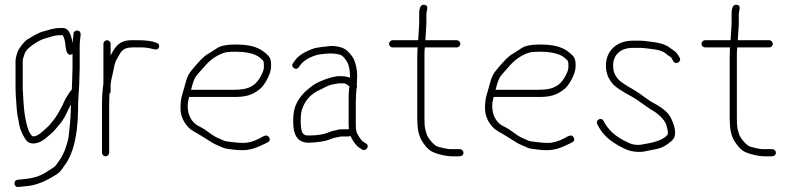

<svg xmlns="http://www.w3.org/2000/svg" viewBox="-20 -651 3311 802"><path d="M286.9 -510 285.9 -498C284.9 -486.3 283.1 -479.7 282.9 -470C277.2 -512.7 263.9 -534 242.9 -534H229.9C202.1 -534 184.3 -525.3 160.9 -519.7C138.7 -514.5 110.2 -495.5 93.5 -485.6C81.3 -478.4 57.7 -447.8 53.4 -434C50 -423.2 44.9 -410.4 44.9 -396V-280.5C44.9 -270.8 45.3 -261.3 45.9 -252L49.9 -197C51.7 -167.2 55 -165.2 60 -132.2C62.7 -114.4 71.1 -93.8 85.4 -70.5C104.9 -38.7 146.4 -51.7 173.4 -75.5C179.1 -80.5 185.6 -86.2 192.9 -92.5C211.8 -108.8 211.2 -111.7 230.2 -133.5C240.4 -145.2 249.9 -160.6 258.7 -179.5C267.5 -198.5 273.3 -210.3 275.9 -215V-202C275.9 -162.1 270.9 -117.6 266.9 -82C264.8 -62.5 259.7 -53.4 254.4 -34.3C250.3 -19.3 240.9 -3 234.9 9L213.7 39.3C210.2 44.2 198.3 52.8 177.9 65C139.8 90.4 111.1 94.2 62.9 99L52.9 100C33.4 103.3 38 133.1 56.9 130L66.9 129C87.7 126.7 111.8 125.5 130.4 119C158.3 109.3 160.2 109.5 194.5 90.6C228.3 72.1 233.4 64.2 248.9 41C275.3 7.1 292.5 -42.7 300.6 -108.4C304.1 -137.5 305.9 -163.2 305.9 -185.5C305.9 -207.8 306.3 -224.3 306.9 -235L310.9 -299L312.9 -368V-461C312.9 -472.3 313.9 -484 315.9 -496L316.9 -507C316.9 -517.2 312.3 -522.7 302.9 -523.5C294.9 -524.2 286.9 -517.9 286.9 -510ZM280.9 -300C280.9 -292 280.6 -284 279.9 -276C277.9 -274.7 276.3 -273 274.9 -271L267.9 -261C262.6 -253 257.9 -245.7 253.9 -239C234.4 -195.2 215.8 -162.8 197.9 -142C187.9 -130.3 185.5 -126.2 172.4 -115C161.5 -105.7 137.4 -79.3 117.4 -81.5C114.4 -81.8 110.4 -86.1 105.4 -94.2C100.3 -102.4 96.2 -113 92.9 -126C81.6 -171.5 80.9 -189.1 77.9 -228L74.9 -281V-396C74.9 -402 77.6 -412.4 83 -427.2C88.4 -441.9 105.1 -457.6 133.2 -474.3C148 -483.1 160.7 -488.8 171.2 -491.2C191.7 -496.1 205.6 -504 229.9 -504H241.9C247.8 -495.1 251.7 -480.8 253.4 -461.1C255.4 -438.3 262.4 -412.3 282.9 -426V-368Z M412 -468V-302C408 -274 406 -245.3 406 -216V-13C406 -5.1 413.1 2 421 2C428.9 2 436 -5.1 436 -13V-216C436 -228.7 436.3 -240.7 437 -252V-259C440.3 -261.7 442 -265.3 442 -270V-300C443.7 -311.7 447 -328 452 -349C457.8 -373.3 457.9 -387.2 468 -404C483.6 -430 487.7 -453 534 -453H568.5C584.1 -453 598.6 -451.3 612 -447.8C625.3 -444.3 633.7 -443.3 637 -445C648.8 -450.9 647.1 -469.8 634 -472C616.9 -479.3 591.3 -483 557.2 -483H528C501.2 -483 480.3 -474.2 465.5 -456.5C452.8 -441.4 450.7 -434.7 442 -419V-468C442 -475.9 434.9 -483 427 -483C419.1 -483 412 -475.9 412 -468Z M778 -276C783.2 -294 786.8 -310.8 794.6 -325.8C798.4 -333 811.2 -348.4 833 -372C855.1 -398.4 880.7 -417.8 914 -430C923.1 -433.3 939.9 -435 964.4 -435C996.4 -435 1042.3 -430.6 1066.4 -409.5C1081.2 -396.5 1082.4 -397.7 1082.4 -374C1082.4 -364 1080.1 -354.3 1075.4 -345C1062 -315.5 1045.3 -296.5 1025.4 -288C1011.4 -280 987.3 -276 958 -276ZM770 -246H958C1000.5 -246 1031.1 -250.8 1066.3 -279.7C1084.9 -295 1112.4 -341.8 1112.4 -373.7C1112.4 -407.2 1108.7 -412.1 1087.4 -430.5C1054.9 -458.5 1013.3 -465 960.4 -465C926.9 -465 902.4 -460 887.1 -450.1C875.7 -442.7 864.4 -435.4 853 -428.2C827.8 -415.3 804.5 -385.2 787.5 -366C767.8 -343.7 761.1 -329.4 751.3 -291.5C741.2 -252.3 734 -243.6 734 -199C734 -170.4 744.3 -144.5 764.8 -121.5C781.1 -103.2 802.4 -96.2 821 -83.5C835.8 -73.4 850 -66.4 863.3 -57.1C874.7 -48.6 899.2 -40.4 912.1 -33.8C918.9 -30.3 940.6 -27.1 977.2 -24H998.4C1021.1 -24 1047.1 -31.3 1076.4 -46L1097.4 -56C1106.9 -60.8 1109.3 -67.6 1104.4 -76.5C1096.3 -91.4 1084.3 -84.5 1062.4 -72C1038.4 -60 1016.7 -54 997.2 -54C971.8 -54 948.6 -57.9 930 -60C912.4 -62 912.3 -66.1 891.7 -73.9C879.4 -78.5 862.1 -90.3 836 -109.5C828.7 -114.5 821.3 -118.7 814 -122C782.3 -136.4 764 -168.2 764 -207.5C764 -226.7 767.5 -233.5 770 -246Z M1268 -55C1290 -55 1315.7 -57.7 1340.2 -63L1355.4 -68C1366.3 -71.7 1373.8 -75.5 1385.4 -77C1394.8 -78.2 1398.9 -81 1410.2 -81H1435.2C1437.9 -81 1440.6 -82 1443.2 -84C1456.6 -57.2 1469.6 -40.2 1482.2 -33L1493.2 -26C1507.2 -17.6 1527.5 -40.5 1508.2 -52L1497.2 -59C1492.6 -61.7 1487.2 -67.8 1481.2 -77.5C1469.1 -97 1466.2 -102.8 1466.2 -133V-227C1466.2 -241.9 1467.9 -264 1468.7 -276.5C1469.4 -286.1 1473.2 -288 1470.2 -297C1470.9 -301.7 1471.2 -306.3 1471.2 -311C1473.8 -344.5 1469.8 -374.5 1459.2 -401C1455.2 -411 1446.1 -423.2 1431.7 -437.5C1417.4 -451.8 1392.2 -459 1361.8 -459C1333.8 -456.5 1311.4 -453.5 1295 -450C1253.3 -436.1 1225.3 -418.4 1211 -397L1204 -387C1192 -371 1217.4 -354 1228 -370L1235 -380C1254.1 -405.4 1294 -422.3 1324.6 -425C1348.5 -427.6 1367.4 -430.1 1397 -423.5C1406.2 -421.9 1415.3 -414.4 1424.2 -401C1436.2 -386.6 1442.2 -361.6 1442.2 -326C1432.9 -330.7 1418.1 -333 1397.7 -333C1367.2 -333 1311 -310.8 1289.3 -295.9C1237.7 -260.4 1209.9 -219.5 1206 -173C1200.8 -109.9 1208.8 -55 1268 -55ZM1436.2 -227V-133C1436.2 -125 1436.6 -117.7 1437.2 -111H1411.5C1403.3 -111 1397.1 -110.5 1393.4 -109.5C1376.6 -104.7 1371.6 -106.1 1349.8 -97L1334.6 -92C1316.1 -87.1 1292.9 -85 1266 -85C1254.7 -85 1246.9 -89.3 1242.5 -98C1234.6 -113.8 1234.1 -169.3 1240.5 -190.5C1253.2 -232 1279.7 -261 1320 -277.5C1326.1 -280.5 1333.5 -284.3 1342.4 -289C1359.8 -298.1 1375.9 -299.5 1395.4 -303H1415.2C1422.6 -303 1430.9 -298.3 1440.2 -289C1437.6 -283.7 1436.2 -263 1436.2 -227Z M1916 -13C1916 -20.9 1908.9 -28 1901 -28H1890H1862.5C1851.6 -28 1833.4 -31.5 1808.1 -38.6C1793.5 -42.7 1767.2 -74.5 1763 -88.3C1756.2 -110.5 1753 -115.6 1753 -154V-424C1753 -439.3 1753.7 -449 1755 -453H1888C1895.9 -453 1903 -460.1 1903 -468C1903 -475.9 1895.9 -483 1888 -483H1756C1756.7 -483.7 1757 -484.7 1757 -486L1761 -551V-593C1761 -605.5 1773.8 -627.5 1753 -631C1738.3 -633.4 1731 -620.8 1731 -593V-551L1727 -488C1727 -485.3 1726.7 -483.7 1726 -483H1620C1612.1 -483 1605 -475.9 1605 -468C1605 -460.1 1612.1 -453 1620 -453H1725C1724.3 -452.3 1724 -451.5 1724 -450.5L1723 -415V-154C1723 -114 1729.2 -83.8 1741.7 -63.5C1754.1 -43.1 1766.6 -28.9 1779.2 -20.8C1797.6 -8.8 1842.2 2 1869.7 2H1895.7C1907.9 2 1916 -2.6 1916 -13Z M2050 -276C2055.2 -294 2058.8 -310.8 2066.6 -325.8C2070.4 -333 2083.2 -348.4 2105 -372C2127.1 -398.4 2152.7 -417.8 2186 -430C2195.1 -433.3 2211.9 -435 2236.4 -435C2268.4 -435 2314.3 -430.6 2338.4 -409.5C2353.2 -396.5 2354.4 -397.7 2354.4 -374C2354.4 -364 2352.1 -354.3 2347.4 -345C2334 -315.5 2317.3 -296.5 2297.4 -288C2283.4 -280 2259.3 -276 2230 -276ZM2042 -246H2230C2272.5 -246 2303.1 -250.8 2338.3 -279.7C2356.9 -295 2384.4 -341.8 2384.4 -373.7C2384.4 -407.2 2380.7 -412.1 2359.4 -430.5C2326.9 -458.5 2285.3 -465 2232.4 -465C2198.9 -465 2174.4 -460 2159.1 -450.1C2147.7 -442.7 2136.4 -435.4 2125 -428.2C2099.8 -415.3 2076.5 -385.2 2059.5 -366C2039.8 -343.7 2033.1 -329.4 2023.3 -291.5C2013.2 -252.3 2006 -243.6 2006 -199C2006 -170.4 2016.3 -144.5 2036.8 -121.5C2053.1 -103.2 2074.4 -96.2 2093 -83.5C2107.8 -73.4 2122 -66.4 2135.3 -57.1C2146.7 -48.6 2171.2 -40.4 2184.1 -33.8C2190.9 -30.3 2212.6 -27.1 2249.2 -24H2270.4C2293.1 -24 2319.1 -31.3 2348.4 -46L2369.4 -56C2378.9 -60.8 2381.3 -67.6 2376.4 -76.5C2368.3 -91.4 2356.3 -84.5 2334.4 -72C2310.4 -60 2288.7 -54 2269.2 -54C2243.8 -54 2220.6 -57.9 2202 -60C2184.4 -62 2184.3 -66.1 2163.7 -73.9C2151.4 -78.5 2134.1 -90.3 2108 -109.5C2100.7 -114.5 2093.3 -118.7 2086 -122C2054.3 -136.4 2036 -168.2 2036 -207.5C2036 -226.7 2039.5 -233.5 2042 -246Z M2511 -377C2511 -349.4 2519.3 -325.4 2536 -305C2546.9 -289.2 2578.6 -269.2 2623.4 -245C2649.6 -229.9 2668.6 -213.1 2699.3 -193.3C2721.9 -181.5 2757.2 -154.2 2764.3 -125.6C2768.1 -110.5 2770 -101.5 2770 -98.5C2770 -95.5 2769.7 -92.3 2769 -89C2754.3 -69.4 2718.6 -56.1 2669.8 -49C2644.5 -42.7 2620.8 -45.7 2598.6 -58C2552.8 -79 2519.8 -108.3 2501 -146C2492.1 -163.8 2465.9 -150.1 2475 -132C2497 -87.9 2524.7 -64.1 2571.9 -38.3C2592.1 -27.3 2609.2 -20.6 2627 -18.2C2665 -13.1 2676.6 -20.2 2713.9 -26.9C2735.2 -30.2 2753.6 -37.7 2768.9 -49.4C2790.6 -66 2800 -72.9 2800 -97.5C2800 -120.8 2786.6 -153.9 2774.9 -170.6C2759.5 -192.7 2725.8 -213.1 2702 -225C2681.7 -237.5 2655.6 -258.4 2633.8 -272C2594.7 -294.5 2567.1 -311.5 2560 -323C2547.3 -337.5 2541 -355.5 2541 -377C2541 -424 2574.4 -451 2621.8 -451H2656.2C2661 -451 2665.8 -450.7 2670.6 -450C2695.9 -446.5 2740.5 -445.4 2760.4 -428C2768.8 -420.7 2775.7 -415.7 2781 -413C2783 -411.7 2785 -409 2787 -405L2792 -396C2801.2 -377.6 2828.6 -393.9 2819 -410L2813 -420C2804.1 -435.2 2795.7 -438.5 2783 -448C2756.7 -469.5 2725 -473.7 2687.8 -478L2672.6 -480C2667.5 -480.7 2662.1 -481 2656.2 -481H2621.8C2559.2 -481 2511 -441.5 2511 -377Z M3221 -13C3221 -20.9 3213.9 -28 3206 -28H3195H3167.5C3156.6 -28 3138.4 -31.5 3113.1 -38.6C3098.5 -42.7 3072.2 -74.5 3068 -88.3C3061.2 -110.5 3058 -115.6 3058 -154V-424C3058 -439.3 3058.7 -449 3060 -453H3193C3200.9 -453 3208 -460.1 3208 -468C3208 -475.9 3200.9 -483 3193 -483H3061C3061.7 -483.7 3062 -484.7 3062 -486L3066 -551V-593C3066 -605.5 3078.8 -627.5 3058 -631C3043.3 -633.4 3036 -620.8 3036 -593V-551L3032 -488C3032 -485.3 3031.7 -483.7 3031 -483H2925C2917.1 -483 2910 -475.9 2910 -468C2910 -460.1 2917.1 -453 2925 -453H3030C3029.3 -452.3 3029 -451.5 3029 -450.5L3028 -415V-154C3028 -114 3034.2 -83.8 3046.7 -63.5C3059.1 -43.1 3071.6 -28.9 3084.2 -20.8C3102.6 -8.8 3147.2 2 3174.7 2H3200.7C3212.9 2 3221 -2.6 3221 -13Z"/></svg>

Font: MewTooHand
Style: Condensed
Weight: 400
Designer: Mew Too, Robert Jablonski
Version: Version 0.77